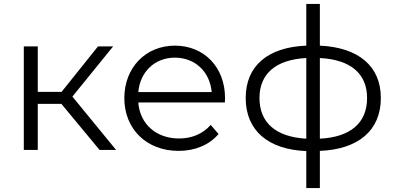

<svg xmlns="http://www.w3.org/2000/svg" viewBox="-20 -762 2005 976"><path d="M486 0H570L348 -271L555 -526H478L293 -295H172V-526H101V0H172V-234H292Z M1124 -263C1124 -421 1017 -530 869 -530C721 -530 612 -419 612 -263C612 -107 724 5 888 5C971 5 1044 -25 1091 -81L1051 -127C1011 -81 954 -58 890 -58C775 -58 691 -131 683 -241H1123C1123 -249 1124 -257 1124 -263ZM869 -469C972 -469 1047 -397 1056 -294H683C692 -397 767 -469 869 -469Z M1916 -264C1916 -426 1802 -521 1606 -530V-742H1537V-530C1341 -522 1229 -427 1229 -264C1229 -99 1342 -2 1537 6V194H1606V5C1802 -3 1916 -99 1916 -264ZM1299 -264C1299 -386 1381 -459 1537 -467V-57C1381 -66 1299 -139 1299 -264ZM1606 -467C1763 -459 1846 -387 1846 -264C1846 -138 1763 -65 1606 -57Z"/></svg>

Font: Talent
Style: Regular
Weight: 400
Designer: Mike Powis
Version: Version 1.001;hotconv 1.0.109;makeotfexe 2.5.65596